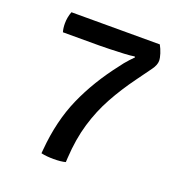

<svg xmlns="http://www.w3.org/2000/svg" viewBox="-105 -636 692 733"><g transform="rotate(20 241.0 -270.0)"><path d="M422 -545Q430 -530.5 435.5 -513.5Q441 -496.5 441 -485Q441 -468 426.5 -448L383 -388Q342.5 -332.5 312 -277Q281.5 -221.5 262.8 -158.5Q244 -95.5 239.5 -17.5L238.5 0Q220 5 190 5Q177 5 163.5 3.8Q150 2.5 139.5 0L141 -16Q151 -134.5 192.5 -228.8Q234 -323 305 -414L317.5 -430.5Q324 -438 333.2 -448.5Q342.5 -459 350 -466L347.5 -469Q334.5 -466.5 306 -465Q277.5 -463.5 249 -462.8Q220.5 -462 207.5 -462H58.5Q54 -477 54 -496.5Q54 -521.5 63 -545Z"/></g></svg>

Font: Signika Negative SC
Style: Regular
Weight: 400
Designer: Anna Giedryś
Foundry: Anna Giedryś
Version: Version 2.000; ttfautohint (v1.8.3) -l 8 -r 50 -G 200 -x 9 -